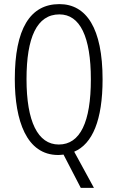

<svg xmlns="http://www.w3.org/2000/svg" viewBox="-20 -837 571 934"><path d="M479 -451C479 -700 400 -817 269 -817C126 -817 52 -696 52 -452C52 -250 109 -83 263 -83C271 -83 280 -84 289 -85L373 77H437L341 -99C430 -137 479 -253 479 -451ZM109 -452C109 -654 159 -767 269 -767C369 -767 422 -659 422 -451C422 -243 370 -134 266 -134C164 -134 109 -246 109 -452Z"/></svg>

Font: Noto Sans Kannada UI ExtraCondensed Light
Style: Regular
Weight: 300
Width: 2
Designer: Jelle Bosma - Monotype Design Team
Foundry: Monotype Imaging Inc.
Version: Version 2.005